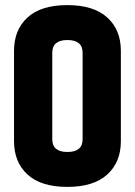

<svg xmlns="http://www.w3.org/2000/svg" viewBox="-20 -723 529 753"><path d="M304 -516Q304 -566 244.5 -566Q185 -566 185 -516V-177Q185 -127 244.5 -127Q304 -127 304 -177ZM35 -524Q35 -606 88 -654.5Q141 -703 244 -703Q347 -703 400.5 -654.5Q454 -606 454 -524V-169Q454 -87 400.5 -38.5Q347 10 244 10Q141 10 88 -38.5Q35 -87 35 -169Z"/></svg>

Font: Khand
Style: Bold
Weight: 700
Designer: Devanagari: Sanchit Sawaria, Jyotish Sonowal; Latin: Satya Rajpurohit
Foundry: Indian Type Foundry
Version: Version 1.101;PS 1.0;hotconv 1.0.78;makeotf.lib2.5.61930; tt